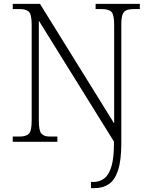

<svg xmlns="http://www.w3.org/2000/svg" viewBox="-20 -734 782 994"><path d="M451 240V208H463Q496 208 520 189.5Q544 171 557 127.5Q570 84 570 8V-1L181 -627V-110Q181 -56 195 -41.5Q209 -27 238 -27H277V0H46V-27H80Q115 -27 129.5 -41.5Q144 -56 144 -110V-606Q144 -659 129.5 -673Q115 -687 82 -687H46V-714H187L571 -95V-605Q571 -658 557 -672.5Q543 -687 507 -687H475V-714H704V-687H675Q649 -687 634.5 -681Q620 -675 614 -657.5Q608 -640 608 -604V8Q608 97 591 148Q574 199 543 219.5Q512 240 469 240Z"/></svg>

Font: Noto Serif Tibetan ExtraLight
Style: Regular
Weight: 200
Designer: Monotype Design Team
Foundry: Monotype Imaging Inc.
Version: Version 2.103; ttfautohint (v1.8.4.7-5d5b)